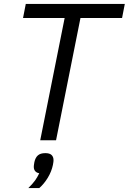

<svg xmlns="http://www.w3.org/2000/svg" viewBox="-20 -718 659 983"><path d="M605 -626H392L267 0H186L311 -626H98L112 -698H619ZM212 66Q234 66 244 75.5Q254 85 254 102Q254 106 253.5 110.5Q253 115 251 126Q244 160 225 191.5Q206 223 181 245H125Q148 222 159.5 206Q171 190 181 169Q168 167 160.5 158.5Q153 150 153 136Q153 133 153.5 128Q154 123 156 112Q161 89 174 77.5Q187 66 212 66Z"/></svg>

Font: IBM Plex Sans Var
Style: Italic
Weight: 400
Italic angle: -11.31°
Designer: Mike Abbink, Paul van der Laan, Pieter van Rosmalen
Foundry: Bold Monday
Version: Version 1.001